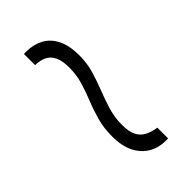

<svg xmlns="http://www.w3.org/2000/svg" viewBox="25 -739 669 669"><g transform="rotate(45 359.5 -404.5)"><path d="M498.7 -344.5Q458.2 -344.5 423.2 -354.1Q388.3 -363.7 356.1 -376.8Q323.8 -389.8 291.5 -399.4Q259.2 -409 223.5 -409Q191.3 -409 171.4 -399.8Q151.5 -390.7 142.8 -373.3Q134 -356 133.2 -330.5H78.2V-342.3Q78.2 -377 92.8 -404.5Q107.3 -432 138.2 -447.8Q169 -463.7 218.8 -463.7Q257.3 -463.7 291.3 -453.6Q325.3 -443.5 358.3 -430.5Q391.3 -417.5 424.6 -407.4Q457.8 -397.3 494.8 -397.3Q529 -397.3 548.1 -407.4Q567.2 -417.5 576.2 -435.7Q585.3 -453.8 588.7 -477.7H641.8V-465.5Q641.8 -431.8 626 -404.5Q610.2 -377.2 578.6 -360.8Q547 -344.5 498.7 -344.5Z"/></g></svg>

Font: Matangi Light
Style: Regular
Weight: 300
Designer: Prashant Pant
Foundry: The Graphic Ant
Version: Version 3.002